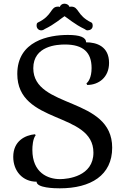

<svg xmlns="http://www.w3.org/2000/svg" viewBox="-20 -1010 685 1044"><path d="M573 -668C573 -758 505 -780 448 -780C448 -807 415 -820 349 -820C246 -820 74 -788 74 -608C74 -331 488 -405 488 -180C488 -51 349 -36 306 -36C241 -36 156 -70 156 -195C156 -214 158 -254 174 -275L170 -280C117 -275 52 -244 52 -157C52 -80 103 -22 179 -22C179 12 276 14 305 14C474 14 590 -57 590 -207C590 -486 161 -417 161 -639C161 -761 291 -768 333 -768C433 -768 478 -725 478 -640C478 -587 459 -563 450 -557L454 -548C516 -548 573 -589 573 -668ZM358 -972C355 -983 343 -990 330 -990C318 -990 308 -982 305 -972C301 -974 299 -974 296 -974C252 -974 268 -926 185 -887C179 -883 179 -876 179 -871C179 -856 190 -845 204 -845C210 -845 217 -847 223 -852C276 -877 316 -913 331 -922C346 -913 387 -877 440 -852C446 -847 451 -845 456 -845C469 -845 484 -852 484 -870C484 -877 482 -885 478 -887C396 -926 411 -974 367 -974C364 -974 362 -974 358 -972Z"/></svg>

Font: Milonga
Style: Regular
Weight: 400
Designer: Pablo Impallari, Brenda Gallo, Rodrigo Fuenzalida
Foundry: Pablo Impallari, Brenda Gallo, Rodrigo Fuenzalida
Version: Version 1.000